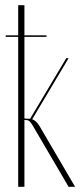

<svg xmlns="http://www.w3.org/2000/svg" viewBox="-20 -720 309 739"><path d="M104 -240Q99 -248 94 -253Q89 -258 78 -258H74V-1H50V-578H2V-584H50V-700H74V-584H159V-578H74V-264L87 -263H96L235 -496H244L104 -261Q119 -256 132 -235L269 -1H244Z"/></svg>

Font: Moniqa Thin Display
Style: Regular
Weight: 100
Designer: Rajesh Rajput
Foundry: Rajesh Rajput
Version: Version 1.000